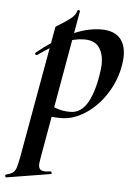

<svg xmlns="http://www.w3.org/2000/svg" viewBox="-125 -508 583 824"><g transform="rotate(5 166.5 -96.0)"><path d="M-69 263Q-49 258 -40 251.5Q-31 245 -26 231Q-21 217 -15 185L87 -386Q87 -388 104 -398Q132 -415 151 -430Q170 -445 175 -464Q176 -468 181.5 -467Q187 -466 186 -462L73 178Q69 202 69 207Q69 222 76 228.5Q83 235 99 235Q104 235 120 233Q124 233 125.5 238Q127 243 123 244L-67 275Q-70 276 -71.5 270Q-73 264 -69 263ZM57 -8 67 -70Q92 -51 119 -40Q146 -29 182 -29Q230 -29 258 -80.5Q286 -132 297 -220Q299 -238 299 -247Q299 -290 279.5 -317Q260 -344 216 -344Q173 -344 126.5 -323.5Q80 -303 20 -260Q19 -259 17 -259Q13 -259 11 -263Q9 -267 13 -270Q81 -326 151.5 -359.5Q222 -393 285 -393Q337 -393 363.5 -366Q390 -339 390 -288Q390 -271 387 -253Q377 -186 340.5 -127.5Q304 -69 251.5 -34Q199 1 145 1Q100 1 57 -8Z"/></g></svg>

Font: Cormorant Infant
Style: Bold Italic
Weight: 700
Italic angle: -10°
Designer: Christian Thalmann (Catharsis Fonts)
Foundry: Catharsis Fonts
Version: Version 4.000